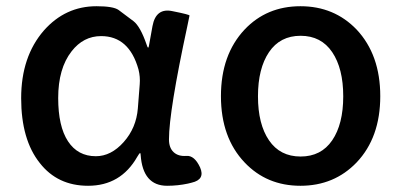

<svg xmlns="http://www.w3.org/2000/svg" viewBox="-20 -584 1290 617"><path d="M263 13Q165 13 108 -60Q48 -135 48 -268.5Q48 -402 121 -486Q190 -564 290 -564Q344 -564 361 -552Q385 -534 409 -516Q431 -499 451 -441Q454 -431 456 -431Q458 -431 459 -439L470 -500Q481 -560 535 -548Q590 -537 589 -534Q588 -529 582 -500Q523 -226 523 -136Q523 -109 538 -95Q553 -81 579 -83Q605 -85 623 -46Q640 -7 596 3L584 6Q551 13 517 13Q439 13 432 -86Q432 -92 430 -92Q428 -92 421 -80Q368 13 263 13ZM288 -82Q337 -82 377.5 -127.5Q418 -173 423 -236L429 -313Q431 -337 425 -361Q395 -468 305 -468Q248 -468 210 -419Q167 -364 167 -269Q167 -178 198.5 -130Q230 -82 288 -82Z M766 -62Q690 -142 690 -275Q690 -408 766 -489Q837 -564 945.5 -564Q1054 -564 1126 -489Q1202 -408 1202 -275Q1202 -142 1126 -62Q1054 13 945.5 13Q837 13 766 -62ZM844.5 -133Q880 -81 946 -81Q1012 -81 1047.5 -133Q1083 -185 1083 -274.5Q1083 -364 1047.5 -416.5Q1012 -469 946 -469Q880 -469 844.5 -416.5Q809 -364 809 -274.5Q809 -185 844.5 -133Z"/></svg>

Font: Resource Han Rounded TW Medium
Style: Regular
Weight: 500
Designer: Cyano Hao (round all glyphs); Ryoko NISHIZUKA 西塚涼子 (kana, bopomofo & ideographs); Paul D. Hunt (Latin, Greek & Cyrillic)
Foundry: Cyano Hao
Version: 0.990